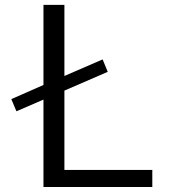

<svg xmlns="http://www.w3.org/2000/svg" viewBox="-20 -750 690 770"><path d="M391.6 -511.7 412.1 -461.9 238.3 -386.7V-68.4H590.8V0H154.3V-350.6L45.9 -303.7L25.4 -352.5L154.3 -409.2V-730.5H238.3V-445.3Z"/></svg>

Font: Gen Shin Gothic Normal
Style: Regular
Weight: 300
Designer: [Source Han Sans]
Ryoko NISHIZUKA  (kana & ideographs); Paul D. Hunt (Latin, Greek & Cyrillic); Wenlong ZHANG  (bopomofo
Version: Version 1.002.20150607